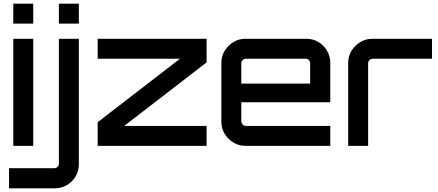

<svg xmlns="http://www.w3.org/2000/svg" viewBox="-20 -790 2371 1040"><path d="M52 0V-580H160V0ZM52 -662V-770H160V-662Z M29 230V121H274Q284 121 291.5 114Q299 107 299 97V-580H407V100Q407 136 389.5 165.5Q372 195 342.5 212.5Q313 230 277 230ZM299 -662V-770H407V-662Z M509 0V-128L955 -472H509V-580H1099V-452L653 -108H1099V0Z M1309 0Q1273 0 1244 -18Q1215 -36 1197 -65Q1179 -94 1179 -130V-450Q1179 -486 1197 -515Q1215 -544 1244 -562Q1273 -580 1309 -580H1639Q1675 -580 1704.5 -562.5Q1734 -545 1751.5 -515Q1769 -485 1769 -450V-236H1287V-133Q1287 -123 1294.5 -115.5Q1302 -108 1312 -108H1769V0H1309ZM1287 -337H1660V-447Q1660 -457 1653 -464.5Q1646 -472 1636 -472H1312Q1302 -472 1294.5 -464.5Q1287 -457 1287 -447Z M1866 0V-450Q1866 -486 1884 -515Q1902 -544 1931.5 -562Q1961 -580 1996 -580H2320V-472H1999Q1989 -472 1981.5 -464.5Q1974 -457 1974 -447V0Z"/></svg>

Font: Orbitron Medium
Style: Regular
Weight: 500
Designer: Matt McInerney
Foundry: The League of Moveable Type
Version: Version 2.001